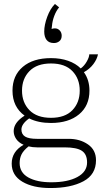

<svg xmlns="http://www.w3.org/2000/svg" viewBox="-20 -800 537 968"><path d="M203 -641Q203 -674 218 -715Q233 -756 257 -780L278 -763Q263 -745 253.5 -719.5Q244 -694 242 -669L240 -654Q248 -657 257 -657Q271 -657 281 -646.5Q291 -636 291 -620Q291 -602 279.5 -592.5Q268 -583 252 -583Q227 -583 215 -598.5Q203 -614 203 -641ZM464 8Q464 80 400.5 114Q337 148 234 148Q146 148 92.5 116Q39 84 39 25Q39 -36 99 -70Q74 -81 61.5 -99.5Q49 -118 49 -139Q49 -182 104 -217Q43 -261 43 -343Q43 -419 95 -463Q147 -507 237 -507Q285 -507 323.5 -493.5Q362 -480 387 -455Q405 -468 417.5 -490Q430 -512 430 -526H474Q469 -501 450.5 -476.5Q432 -452 403 -436Q431 -397 431 -343Q431 -267 378.5 -223.5Q326 -180 237 -180Q173 -180 127 -203Q88 -175 88 -147Q88 -123 106.5 -111.5Q125 -100 167 -100H327Q383 -100 423.5 -72Q464 -44 464 8ZM91 -343Q91 -283 128.5 -244.5Q166 -206 237 -206Q308 -206 345 -244.5Q382 -283 382 -343Q382 -403 345 -441.5Q308 -480 237 -480Q166 -480 128.5 -441.5Q91 -403 91 -343ZM419 19Q419 -22 393 -39.5Q367 -57 306 -57H167Q144 -57 124 -62Q98 -41 88.5 -21.5Q79 -2 79 22Q79 70 122.5 94.5Q166 119 239 119Q321 119 370 92.5Q419 66 419 19Z"/></svg>

Font: Trirong ExtraLight
Style: Regular
Weight: 275
Designer: Katatrad Team
Foundry: CadsonDemak
Version: Version 1.001